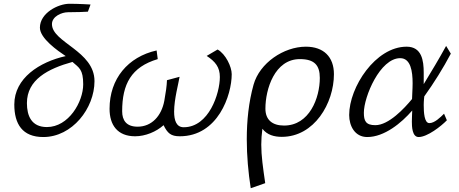

<svg xmlns="http://www.w3.org/2000/svg" viewBox="-20 -712 2441 1020"><path d="M56 -157C56 -53 99 16 210 16C364 16 482 -137 482 -281C482 -442 256 -486 256 -584C256 -625 308 -647 341 -647C375 -647 447 -649 447 -650L461 -688C461 -688 401 -692 349 -692C289 -692 192 -643 192 -565C192 -508 287 -442 329 -414C190 -383 56 -297 56 -157ZM123 -164C123 -289 235 -347 365 -383C400 -352 422 -344 422 -264C422 -171 345 -37 229 -37C147 -37 123 -97 123 -164Z M562 -134C562 -48 604 12 698 12C752 12 810 -12 849 -47C870 -4 888 12 935 12C1138 12 1211 -207 1211 -318C1211 -357 1179 -425 1136 -449L1078 -415C1124 -385 1148 -355 1148 -303C1148 -216 1090 -36 956 -36C917 -36 905 -72 905 -119C905 -185 929 -271 934 -304L867 -286C866 -255 861 -222 853 -177C838 -96 786 -39 711 -39C651 -39 629 -73 629 -121C629 -265 677 -356 818 -398L812 -444C660 -410 562 -294 562 -134Z M1291 28C1291 116 1299 204 1312 288L1389 261C1377 178 1368 117 1368 56C1368 29 1370 2 1374 -28C1399 5 1437 15 1477 15C1650 15 1754 -164 1754 -318C1754 -410 1699 -464 1605 -464C1487 -464 1359 -377 1327 -262C1301 -169 1291 -70 1291 28ZM1390 -135C1390 -238 1439 -398 1573 -398C1650 -398 1679 -366 1679 -298C1679 -192 1624 -45 1489 -45C1427 -45 1390 -75 1390 -135Z M1835 -101C1835 -43 1865 16 1931 16C2022 16 2113 -59 2170 -125C2170 -125 2168 -86 2168 -66C2168 -42 2169 16 2204 16C2250 16 2323 -41 2354 -73L2339 -108C2320 -89 2289 -58 2261 -58C2234 -58 2231 -115 2231 -154C2231 -177 2234 -200 2234 -200C2285 -271 2335 -351 2375 -427L2350 -468C2314 -402 2270 -329 2231 -265V-326C2231 -390 2221 -464 2140 -464C1975 -464 1835 -249 1835 -101ZM1913 -113C1913 -198 1999 -403 2106 -403C2162 -403 2172 -333 2172 -270C2172 -236 2169 -204 2169 -186C2128 -136 2045 -47 1974 -47C1923 -47 1913 -70 1913 -113Z"/></svg>

Font: KpSans
Style: Italic
Weight: 400
Italic angle: -11°
Version: Version 0.66